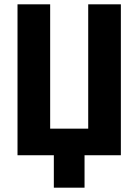

<svg xmlns="http://www.w3.org/2000/svg" viewBox="-20 -718 640 888"><path d="M229 0H61V-698H212V-123H388V-698H539V0H371V150H229Z"/></svg>

Font: iA Writer Duo V
Style: Regular
Weight: 400
Designer: Mike Abbink, Paul van der Laan, Pieter van Rosmalen, Oliver Reichenstein
Foundry: Information Architects Inc.
Version: Version 2.000